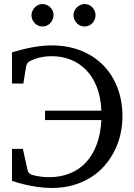

<svg xmlns="http://www.w3.org/2000/svg" viewBox="-20 -911 663 947"><path d="M584 -336.9Q584 -292.5 574.2 -249.3Q564.5 -206.1 544.7 -166.7Q524.9 -127.4 495.8 -94Q466.8 -60.5 428 -36.1Q389.2 -11.7 341.1 2.2Q293 16.1 235.8 16.1Q197.8 16.1 162.6 10.7Q127.4 5.4 99.6 -1.5Q67.4 -9.3 39.1 -19V-176.8H92.8L116.2 -70.8Q117.7 -58.1 134.8 -49.8Q145.5 -45.9 158.7 -43.5Q169.9 -41 185.8 -39.1Q201.7 -37.1 222.2 -37.1Q278.3 -37.1 324.5 -55.7Q370.6 -74.2 404.1 -110.1Q437.5 -146 457 -198.5Q476.6 -251 480 -318.8H202.1V-365.2H480Q477.1 -433.1 456.8 -483.4Q436.5 -533.7 403.6 -567.1Q370.6 -600.6 327.4 -617.2Q284.2 -633.8 234.9 -633.8Q213.9 -633.8 196.5 -631.1Q179.2 -628.4 165.5 -624.5Q151.9 -620.6 141.8 -616.2Q131.8 -611.8 126 -608.9Q120.1 -606 115.2 -598.9Q110.4 -591.8 108.9 -584L95.2 -499H39.1V-652.8Q68.8 -661.6 94.5 -668Q120.1 -674.3 143.8 -678.5Q167.5 -682.6 189.7 -684.8Q211.9 -687 234.9 -687Q314.5 -687 378.9 -661.4Q443.4 -635.7 489 -589.4Q534.7 -543 559.3 -478.5Q584 -414.1 584 -336.9ZM244.1 -836.4Q244.1 -825.2 239.7 -814.9Q235.4 -804.7 228 -796.9Q220.7 -789.1 210.7 -784.7Q200.7 -780.3 189.5 -780.3Q178.2 -780.3 168.5 -784.7Q158.7 -789.1 151.4 -796.9Q144 -804.7 139.6 -814.5Q135.3 -824.2 135.3 -835.4Q135.3 -846.2 139.6 -856.2Q144 -866.2 151.4 -874Q158.7 -881.8 168.5 -886.5Q178.2 -891.1 189.5 -891.1Q200.7 -891.1 210.7 -886.7Q220.7 -882.3 228 -875Q235.4 -867.7 239.7 -857.7Q244.1 -847.7 244.1 -836.4ZM451.2 -836.4Q451.2 -825.2 447 -814.9Q442.9 -804.7 435.5 -796.9Q428.2 -789.1 418.5 -784.7Q408.7 -780.3 397.5 -780.3Q386.2 -780.3 376.2 -784.7Q366.2 -789.1 358.6 -796.9Q351.1 -804.7 346.7 -814.9Q342.3 -825.2 342.3 -836.4Q342.3 -846.7 346.7 -856.7Q351.1 -866.7 358.9 -874.3Q366.7 -881.8 376.5 -886.5Q386.2 -891.1 397.5 -891.1Q408.7 -891.1 418.5 -886.7Q428.2 -882.3 435.5 -874.8Q442.9 -867.2 447 -857.2Q451.2 -847.2 451.2 -836.4Z"/></svg>

Font: Charis SIL CyrE
Style: Regular
Weight: 400
Foundry: SIL International
Version: Version 5.000